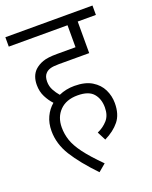

<svg xmlns="http://www.w3.org/2000/svg" viewBox="-140 -700 717 903"><g transform="rotate(-20 218.0 -248.0)"><path d="M255 -52Q285 -65 306 -88.5Q327 -112 327 -152Q327 -195 303.5 -222Q280 -249 225 -249Q168 -249 136 -216.5Q104 -184 104 -132Q104 -99 114.5 -67.5Q125 -36 153.5 2.5Q182 41 236 95L199 126Q128 52 90.5 -8Q53 -68 53 -133Q53 -172 67.5 -203Q82 -234 107 -255Q89 -274 75.5 -300.5Q62 -327 62 -360Q62 -405 88 -431Q105 -447 129.5 -456Q154 -465 201 -465H294V-575H0V-622H436V-575H345V-417H193Q165 -417 150 -412.5Q135 -408 126 -398Q113 -385 113 -358Q113 -335 123.5 -315.5Q134 -296 148 -280Q184 -296 226 -296Q280 -296 313.5 -275.5Q347 -255 362.5 -223Q378 -191 378 -155Q378 -99 351 -65.5Q324 -32 277 -9Z"/></g></svg>

Font: Noto Sans Condensed Light
Style: Regular
Weight: 300
Width: 3
Designer: Monotype Design Team
Foundry: Monotype Imaging Inc.
Version: Version 2.013; ttfautohint (v1.8.4.7-5d5b)